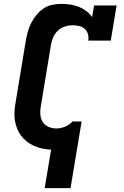

<svg xmlns="http://www.w3.org/2000/svg" viewBox="-20 -763 640 988"><path d="M210 205 243 7Q220 6 198 1.5Q176 -3 156 -12Q136 -21 119 -34Q102 -47 89 -64Q76 -81 68 -101.5Q60 -122 56.5 -144Q53 -166 54.5 -189Q56 -212 60 -234L112 -549Q116 -572 122 -595.5Q128 -619 139 -641.5Q150 -664 166 -684Q182 -704 203 -718.5Q224 -733 248 -738Q272 -743 296 -743Q319 -743 342 -739.5Q365 -736 385.5 -728Q406 -720 424 -706.5Q442 -693 454 -675L464 -735H580L550 -554H434Q437 -571 432.5 -587.5Q428 -604 416 -614.5Q404 -625 387.5 -629Q371 -633 354 -633Q334 -633 313.5 -626.5Q293 -620 277.5 -605Q262 -590 253.5 -570.5Q245 -551 242 -531L190 -216Q186 -195 187.5 -174Q189 -153 199.5 -136Q210 -119 229 -110.5Q248 -102 270 -102Q291 -102 313 -110.5Q335 -119 351 -136L353 -138H400L343 205Z"/></svg>

Font: Iosevka Slab XBdEx
Style: Italic
Weight: 800
Width: 7
Italic angle: -9°
Monospace: yes
Designer: Belleve Invis
Foundry: Belleve Invis
Version: Version 11.1.1; ttfautohint (v1.8.3)